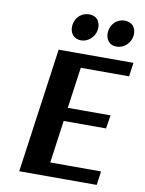

<svg xmlns="http://www.w3.org/2000/svg" viewBox="-93 -921 745 986"><g transform="rotate(10 279.0 -428.0)"><path d="M243 -839Q265 -856 292 -856Q318 -856 335 -839Q349 -820 349 -798Q349 -761 320 -735Q298 -717 272 -717Q246 -717 229 -735Q215 -752 215 -776Q215 -813 243 -839ZM429 -839Q451 -856 477 -856Q502 -856 521 -839Q535 -820 535 -798Q535 -761 506 -735Q484 -717 457 -717Q430 -717 415 -735Q401 -752 401 -776Q401 -813 429 -839ZM481 0H77L168 -650H558L548 -578H296L266 -364H489L478 -294H257L226 -72H491Z"/></g></svg>

Font: Arsenal
Style: Bold Italic
Weight: 700
Italic angle: -9.10001°
Designer: Andrij Shevchenko
Foundry: Stairsfor
Version: Version 2.001;PS 002.001;hotconv 1.0.88;makeotf.lib2.5.64775